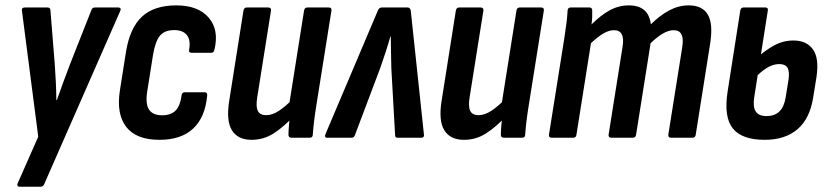

<svg xmlns="http://www.w3.org/2000/svg" viewBox="-20 -520 3131 725"><path d="M53.4 185Q48.2 185 46.2 181.6Q44.2 178.2 46.4 173L124.4 -3.8L62.8 -479.8Q61.8 -486 64.9 -488.9Q68 -491.7 73.4 -491.7H159.5Q170.5 -491.7 170.5 -480.4L186.7 -278.6Q189.2 -245.2 190.8 -210.8Q192.4 -176.4 192.8 -142.2H194.8Q206.6 -175.8 219.2 -210.3Q231.9 -244.8 244.7 -278.2L324.5 -480.4Q327.9 -491.7 337.9 -491.7H426.9Q432.3 -491.7 434.6 -488.7Q436.9 -485.6 434.5 -479.8L147.5 174Q143.1 185 134.5 185Z M581.9 8Q494.6 8 456.7 -40.8Q418.9 -89.5 432.7 -178.3L455.7 -324Q470.5 -415 516.3 -457.4Q562.2 -499.7 646.1 -499.7Q727.8 -499.7 767.9 -453.5Q807.9 -407.3 789.7 -332.1Q786.7 -320.6 778.2 -320.6H704Q691.7 -320.6 694.1 -332.1Q700.7 -369 685.5 -387.7Q670.4 -406.4 638.3 -406.4Q602 -406.4 584.4 -385.7Q566.7 -364.9 558.1 -314.4L536.3 -177.3Q528.3 -129.6 542.1 -107.2Q556 -84.7 592 -84.7Q626.5 -84.7 643.8 -103.4Q661 -122.2 665.6 -159.6Q667 -171.6 677.6 -171.6H751.9Q763.7 -171.6 762.3 -159.6Q754.9 -76.7 709.3 -34.4Q663.8 8 581.9 8Z M929.7 8Q878.3 8 855.8 -28.1Q833.3 -64.2 845.7 -140.4L899.3 -479.8Q901.3 -491.7 911.3 -491.7H992.7Q1005.1 -491.7 1003.3 -479.8L951.3 -152.6Q945.5 -117 953.7 -101Q961.9 -85.1 985.2 -85.1Q1008.2 -85.1 1033.7 -101.9Q1059.2 -118.6 1088.1 -148.9L1088 -80.4Q1052.2 -41.6 1014.1 -16.8Q976 8 929.7 8ZM1080.6 0Q1069.2 0 1069.2 -11.4Q1069.4 -29.4 1071.7 -53.1Q1074 -76.8 1076 -95.2L1071.9 -125.1L1128.1 -479.8Q1130.1 -491.7 1140.1 -491.7H1221.5Q1233.5 -491.7 1231.5 -479.8L1174.9 -124.4Q1169.3 -89.9 1165.9 -61.6Q1162.5 -33.4 1161.1 -11.4Q1160.7 0 1150.1 0Z M1213.8 0Q1204.8 0 1208.6 -12.6L1406.4 -479.1Q1411 -491.7 1421.4 -491.7H1519.4Q1529.4 -491.7 1531.2 -478.5L1580.8 -12Q1582.8 0 1570.8 0H1481Q1472 0 1472 -8.6L1457.7 -262.1Q1456.9 -291.1 1456.5 -321.2Q1456.1 -351.3 1455.6 -382.5H1454.2Q1445.2 -350.7 1435.4 -320.9Q1425.6 -291.1 1415.4 -262.1L1319.8 -8.6Q1316 0 1308 0Z M1731.7 8Q1680.3 8 1657.8 -28.1Q1635.3 -64.2 1647.7 -140.4L1701.3 -479.8Q1703.3 -491.7 1713.3 -491.7H1794.7Q1807.1 -491.7 1805.3 -479.8L1753.3 -152.6Q1747.5 -117 1755.7 -101Q1763.9 -85.1 1787.2 -85.1Q1810.2 -85.1 1835.7 -101.9Q1861.2 -118.6 1890.1 -148.9L1890 -80.4Q1854.2 -41.6 1816.1 -16.8Q1778 8 1731.7 8ZM1882.6 0Q1871.2 0 1871.2 -11.4Q1871.4 -29.4 1873.7 -53.1Q1876 -76.8 1878 -95.2L1873.9 -125.1L1930.1 -479.8Q1932.1 -491.7 1942.1 -491.7H2023.5Q2035.5 -491.7 2033.5 -479.8L1976.9 -124.4Q1971.3 -89.9 1967.9 -61.6Q1964.5 -33.4 1963.1 -11.4Q1962.7 0 1952.1 0Z M2063.3 0Q2051.5 0 2052.9 -11.4L2109.5 -366.8Q2115.1 -401.8 2118.7 -430.4Q2122.3 -459 2123.3 -480.4Q2124.1 -491.7 2134.7 -491.7H2205.8Q2216.2 -491.7 2216.2 -480.4Q2216.6 -468.6 2216.1 -455.5Q2215.6 -442.4 2213.6 -427.7Q2248.6 -462.8 2282.6 -481.3Q2316.6 -499.7 2354.6 -499.7Q2429 -499.7 2437.7 -428.1Q2472.2 -462.5 2507.6 -481.1Q2543 -499.7 2580.7 -499.7Q2632.5 -499.7 2653 -464.4Q2673.5 -429 2661.3 -353.6L2607.1 -11.4Q2605.7 0 2595.1 0H2513.6Q2502.3 0 2503.7 -12L2556.1 -341.3Q2566.7 -406 2524 -406Q2505.2 -406 2484 -393.9Q2462.8 -381.8 2436.7 -357L2381.9 -11.4Q2380.1 0 2369.9 0H2288.5Q2276.7 0 2278.1 -11.4L2330.5 -341.3Q2341.9 -406 2298.4 -406Q2280 -406 2259 -393.9Q2238 -381.8 2211.5 -357L2156.7 -11.4Q2155.3 0 2144.7 0Z M2867.3 8Q2781.6 8 2747.1 -35.1Q2712.7 -78.1 2727.3 -173L2775.3 -480.2Q2777.3 -491.7 2787.7 -491.7H2870.7Q2881.3 -491.7 2879.3 -480.2L2828.1 -153.5Q2822.3 -117 2833.5 -99.4Q2844.8 -81.7 2874.6 -81.7Q2905.1 -81.7 2923.1 -99.2Q2941 -116.6 2946.8 -152.9L2957.6 -220Q2961.9 -250.9 2953.3 -264.5Q2944.8 -278.1 2922.8 -278.1Q2898.9 -278.1 2875.2 -263.3Q2851.4 -248.4 2829.9 -224.8L2841.1 -304Q2869 -329.5 2903 -348.3Q2937 -367.1 2976.3 -367.1Q3025.7 -367.1 3049.8 -333.4Q3073.9 -299.7 3062.9 -227.9L3050.9 -153.7Q3038.5 -72.5 2991.7 -32.3Q2945 8 2867.3 8Z"/></svg>

Font: Sofia Sans Condensed
Style: Italic
Weight: 400
Italic angle: -9°
Designer: Botio Nikoltchev, Ani Petrova
Foundry: lettersoup
Version: Version 4.101